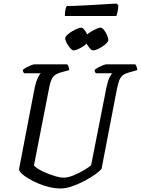

<svg xmlns="http://www.w3.org/2000/svg" viewBox="-20 -1069 798 1089"><path d="M324.9 0Q293 0 259.8 -7.9Q226.6 -15.8 196 -28.9Q165.3 -42.1 140.9 -56.7Q116.5 -71.4 102.3 -85.2Q88.1 -99 87.9 -109L177 -573Q184.8 -607.5 194.9 -628.4Q205.1 -649.4 211.9 -653.6H116.8Q115 -655.6 112.2 -660.5Q109.3 -665.4 109.3 -672.4Q115.8 -678.9 129.1 -686.1Q142.4 -693.2 155.6 -698.6Q168.9 -704 174.9 -704H361Q364.5 -700.2 368.6 -691.7Q372.7 -683.1 372.5 -671.4L325.6 -658.4Q295.1 -650.1 281.4 -633.5Q267.8 -616.8 259 -572.1L172.8 -131.3Q178.5 -122 198.2 -110Q217.9 -98 244.8 -87Q271.7 -76 297.2 -68.7Q322.7 -61.3 339.9 -61.3Q364.4 -61.3 396.5 -74Q428.6 -86.8 457 -104Q485.4 -121.1 496.8 -132.1L583.7 -573Q591.7 -610.3 601.4 -629.8Q611 -649.4 617.8 -653.6H523.8Q522 -655.6 519.1 -660.5Q516.2 -665.4 516.2 -672.4Q523.2 -679.1 536.9 -686.3Q550.5 -693.5 563.7 -698.7Q576.9 -704 581.6 -704H747.5Q750.3 -700 754.3 -691.8Q758.3 -683.6 758.3 -671.4L709.4 -657.4Q688.5 -651.6 676.3 -641.8Q664 -632 657 -614.2Q650 -596.3 643 -563.3L556.1 -111.6Q545.7 -98.4 519.1 -79.3Q492.5 -60.3 457.7 -42.1Q422.9 -23.9 387.8 -11.9Q352.7 0 324.9 0ZM508.6 -783.2Q500.1 -783.2 489 -795.7Q477.9 -808.2 469.2 -824.6Q460.5 -840.9 460.5 -851.5Q460.5 -860.2 471.5 -870.8Q482.6 -881.4 498.1 -890.5Q513.5 -899.7 528 -905.9Q542.4 -912.2 550.2 -912.2Q559.8 -912.2 569.9 -899.1Q579.9 -886.1 587.2 -869.4Q594.4 -852.7 594.4 -842Q594.4 -834.2 584.3 -824Q574.1 -813.8 560.1 -804.7Q546 -795.5 531.7 -789.3Q517.3 -783.2 508.6 -783.2ZM398.1 -783.2Q389.5 -783.2 378.4 -795.7Q367.4 -808.2 358.7 -824.6Q350 -841 350 -851.6Q350 -860.2 361.1 -870.8Q372.2 -881.4 387.5 -890.5Q402.9 -899.7 417.8 -905.9Q432.7 -912.2 440.4 -912.2Q449.1 -912.2 459.3 -899.1Q469.5 -886.1 476.7 -869.7Q483.8 -853.2 483.8 -841.9Q483.8 -834.2 473.8 -824Q463.7 -813.8 449.6 -804.7Q435.4 -795.5 421.1 -789.3Q406.7 -783.2 398.1 -783.2ZM348 -978.4Q348 -1001.8 351.5 -1016.3Q355 -1030.8 359 -1034.8Q388.8 -1034.8 429.4 -1036.8Q469.9 -1038.8 511.9 -1041.3Q554 -1043.8 588.5 -1045.8Q623 -1047.8 641 -1048.8L651 -1039.8Q650.8 -1021.5 646.9 -1003.7Q643 -985.9 640 -978.4Z"/></svg>

Font: Texturina Medium
Style: Italic
Weight: 500
Italic angle: -11°
Designer: Guillermo Torres Carreño
Foundry: Omnibus-Type
Version: Version 1.002